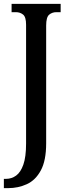

<svg xmlns="http://www.w3.org/2000/svg" viewBox="-29 -734 355 994"><path d="M-9 240V192H2Q31 192 54.5 175Q78 158 92 118Q106 78 106 9V-606Q106 -646 90.5 -658.5Q75 -671 53 -671H31V-714H285V-671H263Q241 -671 225.5 -658Q210 -645 210 -602V8Q210 97 182.5 148Q155 199 110 219.5Q65 240 13 240Z"/></svg>

Font: Noto Serif ExtraCondensed Medium
Style: Regular
Weight: 500
Width: 2
Designer: Monotype Design Team
Foundry: Monotype Imaging Inc.
Version: Version 2.015